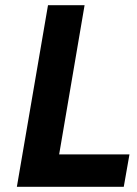

<svg xmlns="http://www.w3.org/2000/svg" viewBox="-20 -720 529 740"><path d="M165 -700H306L208 -125H479L457 0H45Z"/></svg>

Font: Von Semi
Style: Italic
Weight: 600
Version: Version 4.000; ttfautohint (v1.8.4.7-5d5b)